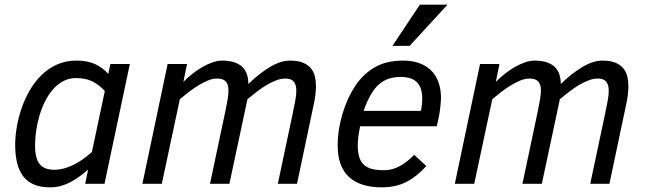

<svg xmlns="http://www.w3.org/2000/svg" viewBox="-20 -786 2757 821"><path d="M44.9 -167Q44.9 -201.2 51.5 -241Q58.1 -280.8 71.5 -320.8Q85 -360.8 106.2 -397.9Q127.4 -435.1 156.5 -463.9Q185.5 -492.7 223.1 -509.8Q260.7 -526.9 307.1 -526.9Q354 -526.9 386.5 -512Q418.9 -497.1 442.9 -470.2L452.1 -512.2H535.2L426.8 0H344.2L356.9 -61Q338.9 -45.4 320.3 -31.7Q301.8 -18.1 282 -7.6Q262.2 2.9 240.5 9Q218.8 15.1 194.8 15.1Q154.3 15.1 125.7 3.2Q97.2 -8.8 79.3 -32Q61.5 -55.2 53.2 -89.1Q44.9 -123 44.9 -167ZM428.2 -397Q403.8 -423.3 375.5 -437.7Q347.2 -452.1 305.2 -452.1Q274.9 -452.1 250.2 -439Q225.6 -425.8 206.1 -403.3Q186.5 -380.9 172.1 -351.6Q157.7 -322.3 148.4 -290.5Q139.2 -258.8 134.5 -226.3Q129.9 -193.8 129.9 -165Q129.9 -108.4 149.7 -84.2Q169.4 -60.1 211.9 -60.1Q233.9 -60.1 255.4 -66.2Q276.9 -72.3 297.4 -82.8Q317.9 -93.3 336.9 -106.9Q356 -120.6 373 -136.2Z M1168 0 1231.9 -301.8Q1238.8 -334 1242.9 -357.4Q1247.1 -380.9 1247.1 -397.9Q1247.1 -423.8 1236.1 -437Q1225.1 -450.2 1201.2 -450.2Q1181.2 -450.2 1160.2 -442.1Q1139.2 -434.1 1118.2 -421.4Q1097.2 -408.7 1076.7 -392.8Q1056.2 -377 1038.1 -361.8L960.9 0H877.9L941.9 -301.8Q948.7 -334.5 952.9 -358.4Q957 -382.3 957 -398.9Q957 -425.3 945.3 -437.7Q933.6 -450.2 908.2 -450.2Q889.6 -450.2 868.9 -441.7Q848.1 -433.1 827.1 -420.2Q806.2 -407.2 785.9 -391.6Q765.6 -376 749 -361.8L671.9 0H588.9L696.8 -512.2H779.8L764.2 -436Q783.7 -455.6 805.4 -472.4Q827.1 -489.3 848.6 -501.2Q870.1 -513.2 890.9 -520Q911.6 -526.9 929.2 -526.9Q960.4 -526.9 982.2 -519.5Q1003.9 -512.2 1017.1 -499Q1030.3 -485.8 1036.1 -467.3Q1042 -448.7 1042 -426.8Q1090.3 -473.6 1135.5 -500.2Q1180.7 -526.9 1220.2 -526.9Q1252.9 -526.9 1274.4 -518.3Q1295.9 -509.8 1308.6 -494.9Q1321.3 -480 1326.2 -460Q1331.1 -439.9 1331.1 -417Q1331.1 -379.9 1319.8 -331.1L1250 0Z M1520 -246.1Q1515.1 -223.1 1512.5 -203.1Q1509.8 -183.1 1509.8 -165Q1509.8 -134.3 1516.4 -113.8Q1522.9 -93.3 1536.9 -80.8Q1550.8 -68.4 1572 -63.2Q1593.3 -58.1 1623 -58.1Q1656.2 -58.1 1688.5 -75.2Q1720.7 -92.3 1751 -124L1802.7 -76.2Q1764.6 -32.7 1719 -8.8Q1673.3 15.1 1612.8 15.1Q1520.5 15.1 1472.2 -29.3Q1423.8 -73.7 1423.8 -166Q1423.8 -195.8 1428.7 -229Q1433.6 -262.2 1443.4 -295.7Q1453.1 -329.1 1467.3 -360.8Q1481.4 -392.6 1500 -419.9Q1532.7 -469.2 1582 -498Q1631.3 -526.9 1704.1 -526.9Q1744.1 -526.9 1774.4 -515.4Q1804.7 -503.9 1825 -483.2Q1845.2 -462.4 1855.5 -432.9Q1865.7 -403.3 1865.7 -367.2Q1865.7 -362.3 1865 -353Q1864.3 -343.8 1863.3 -333Q1862.3 -322.3 1860.8 -311.5Q1859.4 -300.8 1857.9 -293L1847.7 -246.1ZM1779.8 -312Q1785.6 -340.3 1785.6 -365.2Q1785.6 -409.7 1763.7 -433.3Q1741.7 -457 1692.9 -457Q1658.2 -457 1631.6 -445.3Q1605 -433.6 1584 -408.2Q1556.2 -373.5 1534.7 -312ZM1731.4 -589.8H1658.2L1775.4 -766.1H1893.6Z M2503.9 0 2567.9 -301.8Q2574.7 -334 2578.9 -357.4Q2583 -380.9 2583 -397.9Q2583 -423.8 2572 -437Q2561 -450.2 2537.1 -450.2Q2517.1 -450.2 2496.1 -442.1Q2475.1 -434.1 2454.1 -421.4Q2433.1 -408.7 2412.6 -392.8Q2392.1 -377 2374 -361.8L2296.9 0H2213.9L2277.8 -301.8Q2284.7 -334.5 2288.8 -358.4Q2293 -382.3 2293 -398.9Q2293 -425.3 2281.2 -437.7Q2269.5 -450.2 2244.1 -450.2Q2225.6 -450.2 2204.8 -441.7Q2184.1 -433.1 2163.1 -420.2Q2142.1 -407.2 2121.8 -391.6Q2101.6 -376 2085 -361.8L2007.8 0H1924.8L2032.7 -512.2H2115.7L2100.1 -436Q2119.6 -455.6 2141.4 -472.4Q2163.1 -489.3 2184.6 -501.2Q2206.1 -513.2 2226.8 -520Q2247.6 -526.9 2265.1 -526.9Q2296.4 -526.9 2318.1 -519.5Q2339.8 -512.2 2353 -499Q2366.2 -485.8 2372.1 -467.3Q2377.9 -448.7 2377.9 -426.8Q2426.3 -473.6 2471.4 -500.2Q2516.6 -526.9 2556.2 -526.9Q2588.9 -526.9 2610.4 -518.3Q2631.8 -509.8 2644.5 -494.9Q2657.2 -480 2662.1 -460Q2667 -439.9 2667 -417Q2667 -379.9 2655.8 -331.1L2585.9 0Z"/></svg>

Font: Lorenzo Sans
Style: Italic
Weight: 400
Italic angle: -12°
Foundry: Intel Corporation
Version: Version 1.00; ttfautohint (v1.5)